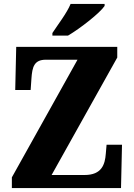

<svg xmlns="http://www.w3.org/2000/svg" viewBox="-20 -951 677 971"><path d="M245 -784V-771H324C387 -808 486 -886 509 -921V-931H337C319 -886 271 -824 245 -784ZM40 0H592L597 -219H519L515 -173C511 -120 495 -66 408 -66H241L573 -660V-714H62L57 -496H135L139 -554C143 -613 153 -649 212 -649H372L40 -54Z"/></svg>

Font: Noto Serif Devanagari Condensed Black
Style: Regular
Weight: 900
Width: 3
Designer: Universal Thirst, Indian Type Foundry and the Monotype Design Team
Foundry: Monotype Imaging Inc.
Version: Version 2.004